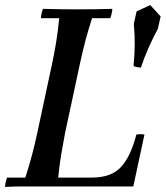

<svg xmlns="http://www.w3.org/2000/svg" viewBox="-24 -737 655 759"><path d="M516 -692 570 -717 611 -672 600 -623Q580 -586 563 -547.5Q546 -509 533 -470Q518 -470 504 -476Q508 -517 508.5 -558.5Q509 -600 505 -643ZM-4 2Q-4 -6 -1.5 -17Q1 -28 4 -35H76Q91 -80 103 -126Q115 -172 123 -210L183 -490Q191 -528 198 -570.5Q205 -613 210 -665H138Q138 -673 140.5 -684Q143 -695 146 -702Q180 -701 214 -700.5Q248 -700 282 -700Q317 -700 351 -700.5Q385 -701 420 -702Q420 -695 417.5 -684Q415 -673 412 -665H340Q325 -619 314.5 -579.5Q304 -540 293 -490L233 -210Q226 -173 218.5 -129.5Q211 -86 206 -35H339Q416 -35 454.5 -77Q493 -119 515 -205Q531 -208 547 -205L503 0H133Q99 0 65 0Q31 0 -4 2Z"/></svg>

Font: Poltawski Nowy
Style: Italic
Weight: 400
Italic angle: -12°
Designer: Adam Pótawski, Mateusz Machalski, Borys Kosmynka, Ania Wieluska
Foundry: Capitalics.wtf
Version: Version 1.001;gftools[0.9.25]